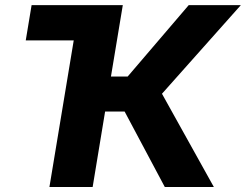

<svg xmlns="http://www.w3.org/2000/svg" viewBox="-20 -748 983 768"><path d="M381.8 -727.5 357.9 -586.4H83L106.4 -727.5ZM177.7 0 298.3 -727.5H471.2L423.8 -441.9H490.7L734.9 -727.5H943.4L627.9 -373L835.4 0H639.2L478.5 -301.8H400.4L350.6 0Z"/></svg>

Font: Inter 17pt ExtraBold
Style: Italic
Weight: 800
Italic angle: -9.3988°
Version: Version 4.001;git-66647c0bb